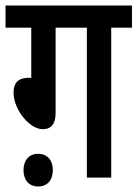

<svg xmlns="http://www.w3.org/2000/svg" viewBox="-20 -642 497 694"><path d="M181 -542H294V0H382V-542H457V-622H0V-542H93V-360L86 -361C42 -361 29 -339 29 -307C29 -246 87 -175 134 -175C167 -175 181 -196 181 -234ZM65 -27C65 8 84 32 118 32C152 32 171 8 171 -27C171 -62 152 -86 118 -86C84 -86 65 -62 65 -27Z"/></svg>

Font: Noto Sans Devanagari ExtraCondensed Medium
Style: Regular
Weight: 500
Width: 2
Designer: Jelle Bosma - Monotype Design Team
Foundry: Monotype Imaging Inc.
Version: Version 2.004